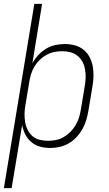

<svg xmlns="http://www.w3.org/2000/svg" viewBox="-43 -755 563 990"><path d="M-23 215 134 -735H174L124 -429Q136 -451 154.5 -471Q173 -491 195 -504Q217 -517 242 -522.5Q267 -528 291 -528Q318 -528 343.5 -521Q369 -514 388.5 -498Q408 -482 419.5 -459.5Q431 -437 435.5 -411.5Q440 -386 439 -359Q438 -332 433 -305L413 -185Q409 -161 402 -137Q395 -113 382.5 -90.5Q370 -68 352 -48.5Q334 -29 311.5 -16Q289 -3 264.5 2.5Q240 8 216 8Q188 8 163 1Q138 -6 118.5 -22.5Q99 -39 87.5 -62Q76 -85 71 -110L17 215ZM204 -29Q224 -29 245 -33Q266 -37 285 -48Q304 -59 320 -75Q336 -91 347 -110Q358 -129 364.5 -149.5Q371 -170 374 -191L394 -311Q398 -332 398.5 -354Q399 -376 395.5 -397Q392 -418 382.5 -436Q373 -454 357 -467Q341 -480 320.5 -485.5Q300 -491 278 -491Q258 -491 237.5 -487Q217 -483 197.5 -472.5Q178 -462 162 -446.5Q146 -431 135 -412.5Q124 -394 117.5 -373.5Q111 -353 108 -333L88 -213Q84 -191 83.5 -169Q83 -147 86.5 -126Q90 -105 99.5 -86Q109 -67 124 -53.5Q139 -40 160.5 -34.5Q182 -29 204 -29Z"/></svg>

Font: Iosevka Extralight Oblique
Style: Regular
Weight: 200
Italic angle: -9°
Monospace: yes
Designer: Belleve Invis
Foundry: Belleve Invis
Version: Version 32.5.0; ttfautohint (v1.8.4)